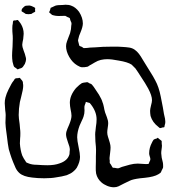

<svg xmlns="http://www.w3.org/2000/svg" viewBox="-21 -742 726 811"><path d="M191 -686Q187 -688 187 -690Q186 -691 190 -698Q191 -700 191.5 -703.5Q192 -707 193 -709Q194 -710 195.5 -710Q197 -710 198 -711Q201 -712 205.5 -714.5Q210 -717 213 -718Q222 -721 244 -721L256 -722Q271 -722 280 -718Q298 -712 313 -692Q329 -667 329 -643Q329 -629 319 -605Q312 -590 310 -578Q310 -577 309 -574Q308 -571 309 -570Q309 -567 311 -561Q312 -559 312.5 -555Q313 -551 314 -549Q316 -547 325 -544L332 -539H337Q345 -539 359 -541L381 -542Q411 -545 456 -545Q484 -545 494 -544Q513 -543 525.5 -541Q538 -539 548 -532Q558 -525 566 -514.5Q574 -504 581 -491.5Q588 -479 593 -472L606 -451Q630 -413 635 -402Q650 -375 658 -334Q666 -293 667 -288Q669 -273 671.5 -261Q674 -249 676 -241Q678 -226 677 -222L674 -210Q674 -206 673 -205Q672 -204 670 -204Q668 -204 667 -204Q656 -200 654 -201Q652 -202 648 -206Q623 -225 615 -252Q613 -264 613 -274Q613 -281 617 -297Q621 -311 621 -319Q621 -338 605 -368Q595 -387 571 -423Q567 -429 562 -437Q557 -445 551 -453Q535 -469 535 -469Q518 -480 481 -486Q451 -492 432 -492Q419 -492 405 -489Q392 -486 379 -478Q366 -470 362 -468Q359 -467 356 -464.5Q353 -462 348 -460Q332 -457 325 -458Q318 -458 305 -466Q285 -478 271.5 -501.5Q258 -525 258 -547Q258 -557 262 -567.5Q266 -578 267 -581Q273 -595 275 -602Q280 -619 280 -634Q281 -637 281 -645Q280 -649 276 -657L274 -665Q272 -667 269 -668Q266 -669 264 -670Q262 -671 259.5 -672.5Q257 -674 255 -675H250Q245 -675 229.5 -674.5Q214 -674 199 -679ZM86 -717Q88 -718 92 -718Q95 -718 99.5 -718.5Q104 -719 107 -718Q112 -717 115.5 -715Q119 -713 122 -712Q123 -711 124.5 -710.5Q126 -710 127 -709Q128 -708 127.5 -705Q127 -702 127 -701Q127 -700 127.5 -696.5Q128 -693 127 -692Q126 -691 122 -689.5Q118 -688 117 -687Q113 -683 110 -683Q105 -682 99 -682Q93 -682 88 -683Q88 -683 79 -689Q71 -693 70 -695V-696Q70 -702 73 -706Q75 -708 79 -712Q83 -716 86 -717ZM73 -457Q71 -455 66.5 -453.5Q62 -452 61 -452Q55 -449 53 -449L47 -454Q46 -455 42.5 -457Q39 -459 38 -461Q37 -462 37 -463.5Q37 -465 36 -466L32 -481Q30 -495 30 -507Q30 -519 32 -545Q34 -585 32 -599Q31 -607 31 -623Q31 -636 33 -642Q33 -652 36 -655Q38 -656 47 -656Q48 -657 50.5 -657.5Q53 -658 55 -657L60 -651Q71 -638 76 -621Q79 -611 79 -599Q79 -593 77 -577Q76 -572 74.5 -565Q73 -558 73 -554Q73 -543 79 -528Q85 -513 87 -503Q89 -497 89 -493V-491Q89 -484 84 -472Q82 -470 79 -464.5Q76 -459 73 -457ZM662 -76Q663 -71 664.5 -65.5Q666 -60 667 -55Q668 -50 668 -41V-36Q668 -33 665 -28Q662 -23 661 -20Q661 -19 660 -17Q659 -15 657 -12Q657 -12 648 -6Q630 5 591 9Q585 9 571 11Q540 15 528 21Q525 22 503 33Q488 41 479.5 45Q471 49 460 49Q446 49 431.5 43Q417 37 407 28Q390 13 385 -9Q383 -21 383.5 -37Q384 -53 384 -60V-81Q384 -88 384.5 -98.5Q385 -109 384 -123Q383 -132 382 -144.5Q381 -157 381 -174Q381 -182 382.5 -191.5Q384 -201 384 -206Q387 -223 387 -238Q387 -270 363 -301Q361 -303 360 -304.5Q359 -306 358 -307Q356 -308 352.5 -308.5Q349 -309 347 -310Q346 -310 344 -311Q342 -312 341 -311V-308Q340 -306 337 -298Q335 -292 335.5 -285Q336 -278 336 -275Q336 -262 332 -250Q330 -243 324 -231Q318 -219 315 -211Q305 -184 305 -162Q305 -149 311 -121Q317 -93 317 -79Q317 -58 303 -33Q297 -24 288 -17Q279 -9 261 -2Q240 4 217 7Q197 11 166 11Q138 11 115 8Q78 4 61 -11Q51 -20 45 -32.5Q39 -45 34.5 -57Q30 -69 28 -74Q26 -81 22.5 -90.5Q19 -100 16 -112Q12 -132 8 -168Q7 -177 5 -190.5Q3 -204 2 -223L3 -256Q3 -263 1 -277Q-1 -297 -1 -306Q-1 -318 2 -330Q6 -346 15 -364Q24 -382 27 -387Q30 -393 38 -403Q41 -409 43 -410Q46 -412 57 -412Q59 -414 62 -413Q63 -413 64.5 -411.5Q66 -410 66 -409Q68 -407 71 -403.5Q74 -400 75 -397Q76 -395 76 -389Q77 -386 77 -379Q77 -365 68 -331L63 -311Q58 -283 58 -256Q58 -244 62 -218Q62 -212 63.5 -200.5Q65 -189 65 -180Q65 -165 64 -158L63 -136Q65 -107 73 -85Q79 -72 87 -61Q89 -56 92 -55Q93 -54 102 -51Q115 -46 134 -46Q162 -44 179 -44Q210 -44 231 -52Q264 -63 272 -89Q273 -92 273 -100L274 -110Q274 -121 266 -141Q258 -163 258 -174Q258 -185 263.5 -197.5Q269 -210 271 -215Q281 -239 281 -253Q281 -263 277 -281Q276 -287 275 -293.5Q274 -300 274 -308Q274 -339 300 -370Q316 -386 325 -391Q328 -392 333 -393Q338 -394 341 -394L347 -395Q350 -395 357 -390Q364 -388 367 -385Q369 -383 375 -375Q383 -364 397 -342Q409 -322 412 -310Q415 -303 416 -297.5Q417 -292 418 -289Q419 -281 423 -267Q425 -261 430.5 -247Q436 -233 436 -221Q436 -215 434 -202.5Q432 -190 432 -183Q432 -174 435 -164.5Q438 -155 439 -152Q440 -149 443 -138.5Q446 -128 446 -119Q446 -111 444 -95Q444 -91 442.5 -82.5Q441 -74 442 -67Q443 -64 442.5 -60Q442 -56 443 -53L448 -46Q449 -44 451.5 -39.5Q454 -35 455 -34Q457 -33 464 -33Q472 -31 478 -31Q480 -31 494 -37Q510 -42 527.5 -46.5Q545 -51 561 -51Q569 -51 578 -50Q587 -49 595 -49Q605 -49 607 -50Q608 -52 608.5 -54Q609 -56 610 -58Q611 -60 612.5 -63Q614 -66 614 -69V-71Q614 -74 611.5 -81.5Q609 -89 609 -94Q609 -118 621 -140Q622 -142 624 -146Q626 -150 628 -152Q632 -155 641 -157Q644 -160 646 -160Q646 -160 650 -156Q652 -154 656.5 -151Q661 -148 662 -146V-141Q662 -132 663 -128Q663 -121 661.5 -111.5Q660 -102 660 -95Q660 -90 662 -76Z"/></svg>

Font: Rubik-Burned
Style: Regular
Weight: 400
Designer: NaN (generative design), Hubert & Fischer (Rubik source font outlines)
Foundry: NaN, Hubert & Fischer
Version: Version 1.000